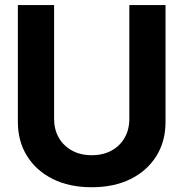

<svg xmlns="http://www.w3.org/2000/svg" viewBox="-20 -748 744 779"><path d="M352.1 11.7Q261.4 11.7 194.1 -21.8Q126.8 -55.4 89.7 -115.1Q52.5 -174.7 52.5 -253.4V-727.5H199.5V-265.5Q199.5 -222.8 218.4 -189.6Q237.4 -156.4 271.7 -137.4Q306 -118.3 352.1 -118.3Q398.6 -118.3 432.8 -137.2Q467 -156.2 485.9 -189.4Q504.7 -222.6 504.7 -265.5V-727.5H651.6V-253.4Q651.6 -174.7 614.5 -115.1Q577.4 -55.4 510.2 -21.8Q443 11.7 352.1 11.7Z"/></svg>

Font: Inter Khmer Looped
Style: Regular
Weight: 400
Designer: Rasmus Andersson, Sovichet Tep
Foundry: Anagata Design
Version: Version 1.000